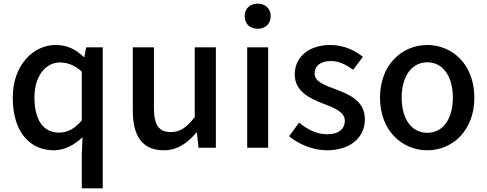

<svg xmlns="http://www.w3.org/2000/svg" viewBox="-20 -811 2673 1054"><path d="M429 223H544V-551H453L443 -498H440C393 -542 348 -564 285 -564C163 -564 50 -454 50 -275C50 -92 139 14 276 14C336 14 392 -18 433 -58L429 37ZM304 -83C218 -83 169 -152 169 -276C169 -395 232 -468 308 -468C349 -468 388 -455 429 -418V-150C389 -103 350 -83 304 -83Z M879 14C954 14 1008 -25 1058 -83H1061L1070 0H1165V-551H1049V-168C1004 -110 968 -86 917 -86C853 -86 825 -124 825 -218V-551H709V-204C709 -64 761 14 879 14Z M1337 0H1452V-551H1337ZM1395 -653C1437 -653 1466 -680 1466 -723C1466 -763 1437 -791 1395 -791C1352 -791 1323 -763 1323 -723C1323 -680 1352 -653 1395 -653Z M1774 14C1910 14 1983 -62 1983 -155C1983 -258 1898 -292 1822 -321C1761 -344 1707 -362 1707 -408C1707 -446 1735 -476 1797 -476C1841 -476 1880 -456 1919 -428L1972 -499C1929 -534 1867 -564 1794 -564C1672 -564 1598 -495 1598 -403C1598 -310 1679 -271 1752 -243C1812 -220 1873 -198 1873 -148C1873 -106 1842 -74 1777 -74C1718 -74 1670 -99 1622 -138L1567 -63C1620 -19 1698 14 1774 14Z M2326 14C2462 14 2584 -92 2584 -275C2584 -458 2462 -564 2326 -564C2189 -564 2066 -458 2066 -275C2066 -92 2189 14 2326 14ZM2326 -82C2239 -82 2185 -158 2185 -275C2185 -391 2239 -469 2326 -469C2412 -469 2466 -391 2466 -275C2466 -158 2412 -82 2326 -82Z"/></svg>

Font: ChiuKong Gothic CL Medium
Style: Regular
Weight: 500
Designer: Ryoko NISHIZUKA 西塚涼子 (kana, bopomofo & ideographs); Paul D. Hunt (Latin, Greek & Cyrillic); Sandoll Communications 산돌커뮤니
Foundry: Adobe
Version: Version 1.300